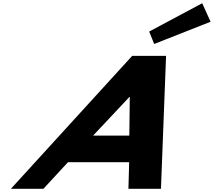

<svg xmlns="http://www.w3.org/2000/svg" viewBox="-20 -1172 1327 1192"><path d="M906.1 -976 937.3 -899 1287.3 -1037 1235.4 -1152ZM1011 -825H800.5L47.7 0H249.7L402 -165H781.9L777.3 0H979.3ZM782.9 -330H557.9L783.3 -570H785.7Z"/></svg>

Font: Hussar
Style: BdSuprExtOblFive
Weight: 700
Foundry: Cannot Into Space Fonts
Version: Version 2.00